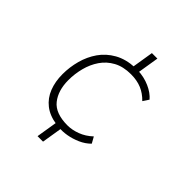

<svg xmlns="http://www.w3.org/2000/svg" viewBox="-195 -739 989 989"><g transform="rotate(45 300.0 -244.5)"><path d="M233 115 253 -8 258 3Q203 -5 167.5 -33Q132 -61 115 -104.5Q98 -148 98 -202Q98 -253 111.5 -303Q125 -353 153.5 -394Q182 -435 228 -461Q274 -487 338 -490L325 -468L347 -604H387L365 -468L360 -490Q406 -488 445.5 -470.5Q485 -453 508 -426L487 -394Q459 -423 425.5 -437Q392 -451 348 -451Q292 -451 252.5 -429.5Q213 -408 188.5 -372Q164 -336 152.5 -291.5Q141 -247 141 -202Q141 -126 178 -79.5Q215 -33 303 -33Q336 -33 372 -46.5Q408 -60 439 -89L458 -55Q434 -31 402 -17Q370 -3 338 2.5Q306 8 281 5L293 -8L273 115Z"/></g></svg>

Font: Nunito Sans 12pt ExtraLight
Style: Italic
Weight: 200
Italic angle: -9°
Designer: Vernon Adams
Foundry: Vernon Adams
Version: Version 3.101;gftools[0.9.27]